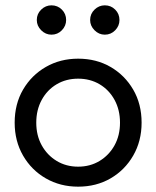

<svg xmlns="http://www.w3.org/2000/svg" viewBox="-20 -690 586 720"><path d="M318 -615Q318 -638 334.5 -654Q351 -670 373 -670Q396 -670 412 -654Q428 -638 428 -615Q428 -593 412 -576.5Q396 -560 373 -560Q351 -560 334.5 -576.5Q318 -593 318 -615ZM118 -615Q118 -638 134.5 -654Q151 -670 173 -670Q196 -670 212 -654Q228 -638 228 -615Q228 -593 212 -576.5Q196 -560 173 -560Q151 -560 134.5 -576.5Q118 -593 118 -615ZM35 -230Q35 -300 66.5 -354Q98 -408 152 -439Q206 -470 273 -470Q341 -470 394.5 -439Q448 -408 479.5 -354Q511 -300 511 -230Q511 -161 479.5 -106.5Q448 -52 394.5 -21Q341 10 273 10Q206 10 152 -21Q98 -52 66.5 -106.5Q35 -161 35 -230ZM116 -230Q116 -182 136.5 -145Q157 -108 192.5 -86.5Q228 -65 273 -65Q318 -65 353.5 -86.5Q389 -108 409.5 -145Q430 -182 430 -230Q430 -278 409.5 -315.5Q389 -353 353.5 -374Q318 -395 273 -395Q228 -395 192.5 -374Q157 -353 136.5 -315.5Q116 -278 116 -230Z"/></svg>

Font: Jost
Style: Regular
Weight: 400
Version: Version 3.500